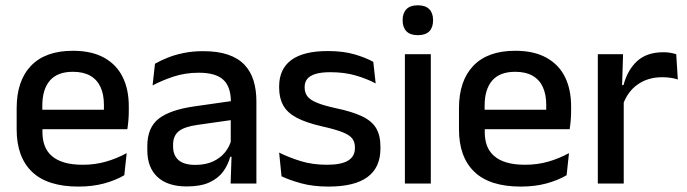

<svg xmlns="http://www.w3.org/2000/svg" viewBox="-20 -694 2596 726"><path d="M276.5 11.5Q159.5 11.5 101.2 -44.2Q43 -100 43 -205V-285Q43 -388.5 97.2 -445.2Q151.5 -502 255.5 -502Q326 -502 373 -476.2Q420 -450.5 443.5 -403.5Q467 -356.5 467 -292V-273.5Q467 -256.5 465.5 -239Q464 -221.5 461.5 -205.5H371.5Q372.5 -231.5 372.8 -254.5Q373 -277.5 373 -296.5Q373 -337 360 -365Q347 -393 321 -407.8Q295 -422.5 255.5 -422.5Q197 -422.5 168.5 -389.2Q140 -356 140 -294.5V-248.5L140.5 -237V-193.5Q140.5 -166 148.8 -143.5Q157 -121 175.2 -104.8Q193.5 -88.5 222.5 -79.8Q251.5 -71 293 -71Q340 -71 381.2 -83Q422.5 -95 459 -115L450 -31.5Q417 -12 373.2 -0.2Q329.5 11.5 276.5 11.5ZM95 -205.5V-279H441.5V-205.5Z M852 0 856 -116 852.5 -131V-285L853 -309.5Q853 -366 824.2 -392.5Q795.5 -419 732 -419Q680.5 -419 636.5 -404.5Q592.5 -390 557 -371L566 -453Q586 -464.5 613 -475.5Q640 -486.5 674 -493.5Q708 -500.5 748.5 -500.5Q804 -500.5 842.5 -487.2Q881 -474 904.5 -449Q928 -424 938.8 -389Q949.5 -354 949.5 -311V0ZM686.5 11Q614 11 575.5 -24.8Q537 -60.5 537 -126.5V-141.5Q537 -211.5 580.2 -245.2Q623.5 -279 716.5 -292L863.5 -313L869 -242L728 -222Q677.5 -215 656 -197.8Q634.5 -180.5 634.5 -147V-140Q634.5 -106.5 655.2 -88.5Q676 -70.5 718.5 -70.5Q757.5 -70.5 785.5 -83.5Q813.5 -96.5 831 -118.2Q848.5 -140 855 -166.5L868.5 -101H850.5Q842.5 -71 824 -45.5Q805.5 -20 772.2 -4.5Q739 11 686.5 11Z M1222.5 11.5Q1163.5 11.5 1119 -0.8Q1074.5 -13 1044.5 -27.5L1035.5 -117Q1072.5 -98.5 1117 -84.8Q1161.5 -71 1217 -71Q1270.5 -71 1296.2 -86.8Q1322 -102.5 1322 -133.5V-137.5Q1322 -157.5 1311.5 -170.8Q1301 -184 1274.2 -194.5Q1247.5 -205 1198.5 -216Q1137 -230 1101.5 -249Q1066 -268 1050.8 -295.8Q1035.5 -323.5 1035.5 -362.5V-367Q1035.5 -433 1081.5 -467Q1127.5 -501 1219.5 -501Q1277.5 -501 1320.5 -488.5Q1363.5 -476 1391.5 -460L1400.5 -378.5Q1367 -396.5 1324.2 -408.8Q1281.5 -421 1229.5 -421Q1194 -421 1172.5 -414.2Q1151 -407.5 1141.5 -395.2Q1132 -383 1132 -366V-362.5Q1132 -344 1142 -330.2Q1152 -316.5 1177.8 -305.8Q1203.5 -295 1249.5 -285Q1311.5 -272 1348.5 -254.5Q1385.5 -237 1402 -209.8Q1418.5 -182.5 1418.5 -139.5V-132Q1418.5 -60.5 1369.5 -24.5Q1320.5 11.5 1222.5 11.5Z M1511 0V-489H1609V0ZM1560 -561Q1531 -561 1516.8 -575.8Q1502.5 -590.5 1502.5 -616.5V-618.5Q1502.5 -644.5 1516.8 -659.2Q1531 -674 1560 -674Q1589 -674 1603.2 -659.2Q1617.5 -644.5 1617.5 -618.5V-616.5Q1617.5 -590 1603.2 -575.5Q1589 -561 1560 -561Z M1949 11.5Q1832 11.5 1773.8 -44.2Q1715.5 -100 1715.5 -205V-285Q1715.5 -388.5 1769.8 -445.2Q1824 -502 1928 -502Q1998.5 -502 2045.5 -476.2Q2092.5 -450.5 2116 -403.5Q2139.5 -356.5 2139.5 -292V-273.5Q2139.5 -256.5 2138 -239Q2136.5 -221.5 2134 -205.5H2044Q2045 -231.5 2045.2 -254.5Q2045.5 -277.5 2045.5 -296.5Q2045.5 -337 2032.5 -365Q2019.5 -393 1993.5 -407.8Q1967.5 -422.5 1928 -422.5Q1869.5 -422.5 1841 -389.2Q1812.5 -356 1812.5 -294.5V-248.5L1813 -237V-193.5Q1813 -166 1821.2 -143.5Q1829.5 -121 1847.8 -104.8Q1866 -88.5 1895 -79.8Q1924 -71 1965.5 -71Q2012.5 -71 2053.8 -83Q2095 -95 2131.5 -115L2122.5 -31.5Q2089.5 -12 2045.8 -0.2Q2002 11.5 1949 11.5ZM1767.5 -205.5V-279H2114V-205.5Z M2334.5 -295.5 2313.5 -372H2337.5Q2353 -430 2389.5 -463.2Q2426 -496.5 2489 -496.5Q2504 -496.5 2515.8 -494.2Q2527.5 -492 2537 -489L2543 -393.5Q2531 -397.5 2516 -399.8Q2501 -402 2483.5 -402Q2430 -402 2391 -374.5Q2352 -347 2334.5 -295.5ZM2240.5 0V-489H2336L2331.5 -346.5L2338.5 -339.5V0Z"/></svg>

Font: Anek Tamil Medium
Style: Regular
Weight: 500
Designer: Aadarsh Rajan (Tamil), Yesha Goshar (Latin)
Foundry: Ek Type
Version: Version 1.003